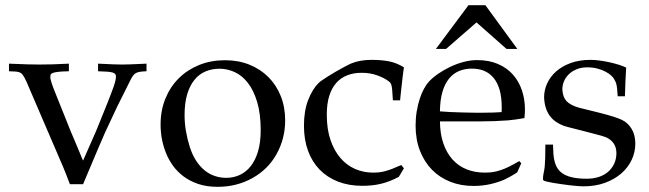

<svg xmlns="http://www.w3.org/2000/svg" viewBox="-20 -704 2498 739"><path d="M249 4.9Q239.3 -20 232.9 -36.9Q226.6 -53.7 222.7 -62L82.5 -388.2Q77.6 -399.4 73.7 -406.2Q69.8 -413.1 66.2 -417.5Q62.5 -421.9 58.8 -423.8Q55.2 -425.8 50.8 -426.8Q43.9 -429.2 14.6 -429.7V-459Q56.2 -457 85.2 -456.3Q114.3 -455.6 132.8 -455.6Q153.3 -455.6 181.4 -456.3Q209.5 -457 245.1 -459V-429.7Q218.8 -429.2 204.1 -427.5Q189.5 -425.8 182.9 -423.1Q176.3 -420.4 175 -416.7Q173.8 -413.1 173.8 -408.2Q173.3 -400.4 178.5 -384.8Q183.6 -369.1 193.4 -345.2L252.9 -196.8L267.1 -163.6Q279.8 -134.3 287.4 -115Q294.9 -95.7 299.8 -85.9L348.6 -196.8Q351.1 -201.7 361.8 -229Q372.6 -256.3 393.1 -306.6Q407.7 -343.3 417 -369.4Q426.3 -395.5 426.3 -410.2Q426.3 -415.5 423.3 -419.2Q420.4 -422.9 412.8 -425Q405.3 -427.2 391.8 -428.2Q378.4 -429.2 357.4 -429.7V-459Q394 -457 417.2 -456.3Q440.4 -455.6 450.7 -455.6Q459 -455.6 482.4 -456.3Q505.9 -457 543.9 -459V-429.7Q528.8 -429.2 519.3 -427.7Q509.8 -426.3 503.7 -423.1Q497.6 -419.9 493.2 -414.3Q488.8 -408.7 483.9 -399.4Q477.5 -387.7 431.2 -293.9L384.3 -193.8Q377.9 -180.2 357.2 -131.1Q336.4 -82 299.8 4.9Z M598.1 -224.6Q598.1 -279.3 616.7 -324.7Q635.3 -370.1 668.2 -402.8Q701.2 -435.5 746.6 -453.9Q792 -472.2 846.2 -472.2Q897.5 -472.2 939.9 -455.1Q982.4 -438 1012.9 -407.5Q1043.5 -377 1060.5 -334.5Q1077.6 -292 1077.6 -241.2Q1077.6 -170.4 1044.4 -110.8Q1011.7 -51.8 950.7 -18.1Q890.6 15.1 817.4 15.1Q774.9 15.1 742.4 3.9Q710 -7.3 686 -25.4Q662.1 -43.5 646 -65.9Q629.9 -88.4 620.6 -110.8Q598.1 -164.6 598.1 -224.6ZM690.4 -260.7Q690.4 -202.6 710.4 -138.7Q720.2 -107.9 734.9 -85.4Q749.5 -63 767.6 -48.3Q785.6 -33.7 806.9 -26.6Q828.1 -19.5 850.6 -19.5Q878.4 -19.5 902.6 -30.5Q926.8 -41.5 944.8 -64.2Q962.9 -86.9 973.1 -121.3Q983.4 -155.8 983.4 -202.6Q983.4 -266.6 969.7 -311.8Q956.1 -356.9 933.8 -385.3Q911.6 -413.6 883.3 -426.5Q855 -439.5 825.2 -439.5Q795.4 -439.5 770.8 -429Q746.1 -418.5 728.3 -396.5Q710.4 -374.5 700.4 -340.8Q690.4 -307.1 690.4 -260.7Z M1534.7 -56.2 1515.1 -23.4Q1481.4 -5.4 1448.5 2.9Q1415.5 11.2 1374 11.2Q1322.8 11.2 1281.2 -4.9Q1239.7 -21 1210.4 -51Q1181.2 -81.1 1165.5 -123.8Q1149.9 -166.5 1149.9 -220.2Q1149.9 -277.8 1166.3 -319.6Q1182.6 -361.3 1206.5 -384.8Q1211.4 -389.6 1221.2 -396.2Q1231 -402.8 1243.2 -410.6Q1255.4 -418.5 1269 -426.3Q1282.7 -434.1 1294.9 -440.9Q1307.1 -447.8 1316.9 -452.6Q1326.7 -457.5 1331.1 -459.5Q1365.2 -473.6 1410.6 -473.6Q1448.2 -473.6 1477.8 -467.8Q1507.3 -461.9 1534.7 -444.8Q1534.2 -440.4 1532.7 -430.7Q1531.2 -420.9 1529.8 -408.7Q1528.3 -396.5 1526.9 -382.6Q1525.4 -368.7 1523.9 -356.2Q1522.5 -343.8 1521.5 -333.5Q1520.5 -323.2 1520 -317.9H1492.2Q1490.7 -338.4 1490 -350.8Q1489.3 -363.3 1487.8 -370.8Q1486.3 -378.4 1484.1 -382.6Q1481.9 -386.7 1477.5 -390.1Q1460 -403.8 1432.4 -413.8Q1404.8 -423.8 1372.1 -423.8Q1341.3 -423.8 1316.7 -414.3Q1292 -404.8 1274.4 -385Q1256.8 -365.2 1247.3 -335Q1237.8 -304.7 1237.8 -262.7Q1237.8 -206.5 1252.2 -164.8Q1266.6 -123 1290.8 -95.2Q1314.9 -67.4 1347.2 -53.5Q1379.4 -39.6 1415 -39.6Q1428.2 -39.6 1439.5 -40.8Q1450.7 -42 1463.1 -45.4Q1475.6 -48.8 1490.2 -54.4Q1504.9 -60.1 1524.4 -68.8Z M1986.3 -75.7 1970.7 -40.5Q1954.1 -29.8 1941.9 -23.2Q1929.7 -16.6 1921.4 -12.7Q1896.5 -2 1866.5 4.9Q1836.4 11.7 1801.8 11.7Q1753.9 11.7 1713.1 -4.4Q1672.4 -20.5 1642.8 -50.5Q1613.3 -80.6 1596.4 -123.8Q1579.6 -167 1579.6 -220.7Q1579.6 -249.5 1584 -275.6Q1588.4 -301.8 1595.5 -323.5Q1602.5 -345.2 1611.6 -361.8Q1620.6 -378.4 1629.9 -388.7Q1644 -404.3 1665.3 -419.2Q1686.5 -434.1 1711.4 -446Q1736.3 -458 1763.2 -465.3Q1790 -472.7 1816.4 -472.7Q1861.8 -472.7 1896.5 -457.8Q1931.2 -442.9 1954.1 -417Q1977.1 -391.1 1988.8 -356.4Q2000.5 -321.8 2000.5 -282.7Q2000.5 -275.9 2000 -267.6Q1999.5 -259.3 1998.5 -249.5Q1963.4 -243.2 1935.5 -240.7Q1909.2 -238.8 1882.8 -237.8Q1856.4 -236.8 1830.1 -236.8H1673.3Q1673.8 -188 1686.8 -151.1Q1699.7 -114.3 1722.4 -89.4Q1745.1 -64.5 1776.6 -52Q1808.1 -39.6 1846.2 -39.6Q1862.3 -39.6 1877 -41.7Q1891.6 -43.9 1907 -49.1Q1922.4 -54.2 1939.7 -62.7Q1957 -71.3 1978.5 -84ZM1673.3 -275.4Q1687 -273.9 1710.2 -272.9Q1733.4 -272 1757.1 -271.2Q1780.8 -270.5 1800 -270.3Q1819.3 -270 1825.2 -270Q1857.9 -270 1879.2 -270.8Q1900.4 -271.5 1910.6 -272.5Q1911.1 -278.3 1911.1 -282.7Q1911.1 -287.1 1911.1 -290.5Q1911.1 -329.6 1903.1 -357.7Q1895 -385.7 1879.9 -404.1Q1864.7 -422.4 1843.8 -431.2Q1822.8 -439.9 1796.4 -439.9Q1769.5 -439.9 1747.1 -430.7Q1724.6 -421.4 1708.3 -401.4Q1691.9 -381.3 1682.9 -350.3Q1673.8 -319.3 1673.3 -275.4ZM1783.2 -684.1H1848.1L1971.2 -515.6H1929.7L1814 -617.7L1696.8 -515.6H1657.7Z M2079.1 -147.5H2108.4Q2108.9 -128.4 2110.1 -111.3Q2111.3 -94.2 2115.5 -79.6Q2119.6 -64.9 2127.9 -53.2Q2136.2 -41.5 2150.6 -33.2Q2165 -24.9 2186.5 -20.5Q2208 -16.1 2238.8 -16.1Q2263.7 -16.1 2284.7 -22.9Q2305.7 -29.8 2320.6 -42.7Q2335.4 -55.7 2344 -74Q2352.5 -92.3 2352.5 -114.7Q2352.5 -156.7 2313.5 -175.3Q2309.6 -177.2 2297.1 -180.9Q2284.7 -184.6 2268.1 -188.7Q2251.5 -192.9 2233.2 -197.8Q2214.8 -202.6 2198.2 -206.8Q2181.6 -210.9 2169.4 -214.1Q2157.2 -217.3 2152.8 -218.8Q2113.3 -232.9 2094.5 -260.5Q2075.7 -288.1 2074.2 -329.6Q2074.2 -356.9 2085.9 -382.8Q2097.7 -408.7 2120.4 -429Q2143.1 -449.2 2176.5 -461.4Q2210 -473.6 2252.9 -473.6Q2267.6 -473.6 2286.6 -471.2Q2305.7 -468.8 2324.7 -464.6Q2343.8 -460.4 2361.1 -455.1Q2378.4 -449.7 2390.1 -443.8Q2388.2 -416 2387.2 -388.9Q2386.2 -361.8 2385.3 -333.5H2357.4Q2356.4 -352.1 2355.2 -362.8Q2354 -373.5 2352.3 -380.1Q2350.6 -386.7 2348.4 -390.9Q2346.2 -395 2343.3 -400.4Q2339.8 -406.7 2331.3 -414.3Q2322.8 -421.9 2309.6 -428.7Q2296.4 -435.5 2279.1 -440.2Q2261.7 -444.8 2239.7 -444.8Q2217.8 -444.8 2200.2 -437.7Q2182.6 -430.7 2170.2 -418.9Q2157.7 -407.2 2151.1 -391.8Q2144.5 -376.5 2144.5 -359.9Q2146 -330.6 2160.4 -314.9Q2174.8 -299.3 2208 -289.6L2289.1 -269.5Q2319.8 -261.7 2341.1 -254.9Q2362.3 -248 2373.5 -242.7Q2397 -231.4 2411.1 -208Q2425.3 -184.6 2425.3 -150.9Q2425.3 -118.7 2411.4 -88.9Q2397.5 -59.1 2371.3 -36.4Q2345.2 -13.7 2308.3 -0.2Q2271.5 13.2 2225.1 13.2Q2218.3 13.2 2204.8 12.2Q2191.4 11.2 2175 9.3Q2158.7 7.3 2141.4 4.9Q2124 2.4 2109.4 0Q2094.7 -2.4 2084.2 -5.1Q2073.7 -7.8 2071.8 -9.8Q2069.8 -11.2 2069.8 -14.6Q2069.8 -26.4 2072.8 -39.6Q2075.7 -52.7 2076.7 -64Q2077.6 -73.7 2078.4 -94.5Q2079.1 -115.2 2079.1 -147.5Z"/></svg>

Font: XB Kayhan
Style: Regular
Weight: 400
Designer: Behnam
Foundry: Irmug
Version: Version 7.300 2009